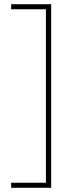

<svg xmlns="http://www.w3.org/2000/svg" viewBox="-20 -734 348 912"><path d="M33 134V158H223V-714H33V-690H198V134Z"/></svg>

Font: Noto Sans Condensed Thin
Style: Regular
Weight: 100
Width: 3
Designer: Monotype Design Team
Foundry: Monotype Imaging Inc.
Version: Version 2.013